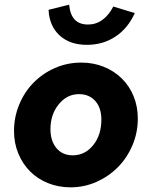

<svg xmlns="http://www.w3.org/2000/svg" viewBox="-20 -792 650 822"><path d="M40 -231Q40 -291 62.5 -345Q85 -399 124 -438.5Q163 -478 215.5 -501Q268 -524 328 -524Q380 -524 424.5 -506Q469 -488 501.5 -456Q534 -424 552 -380Q570 -336 570 -284Q570 -224 547 -170Q524 -116 485 -76.5Q446 -37 393.5 -13.5Q341 10 282 10Q230 10 185.5 -8Q141 -26 109 -58Q77 -90 58.5 -134.5Q40 -179 40 -231ZM291 -127Q344 -127 379 -170.5Q414 -214 414 -280Q414 -330 388 -359.5Q362 -389 318 -389Q267 -389 231.5 -345.5Q196 -302 196 -239Q196 -188 222 -157.5Q248 -127 291 -127ZM357 -687Q391 -687 418.5 -707Q446 -727 465 -764L557 -736Q528 -671 474.5 -635.5Q421 -600 352 -600Q279 -600 235 -640.5Q191 -681 188 -750L276 -772Q280 -729 300 -708Q320 -687 357 -687Z"/></svg>

Font: Red Hat Text
Style: Bold Italic
Weight: 700
Italic angle: -12°
Designer: Pentagram / MCKL
Foundry: Pentagram / MCKL
Version: Version 1.003; Red Hat Text Bold Italic